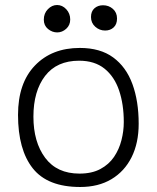

<svg xmlns="http://www.w3.org/2000/svg" viewBox="-20 -729 626 767"><path d="M300.5 18Q170 18 111 -56.5Q52 -131 52 -270Q52 -397 119.5 -467.2Q187 -537.5 299 -537.5Q380.5 -537.5 432.2 -499.5Q484 -461.5 509 -393.2Q534 -325 534 -234.5Q534 -158 505.8 -101.2Q477.5 -44.5 425.2 -13.2Q373 18 300.5 18ZM297.5 -35.5Q347 -35.5 381 -53.8Q415 -72 435.5 -102.2Q456 -132.5 465.2 -169Q474.5 -205.5 474.5 -241.5Q474.5 -312 455.8 -367.5Q437 -423 397.5 -454.8Q358 -486.5 296 -486.5Q207 -486.5 160.2 -425.8Q113.5 -365 113.5 -263Q113.5 -161.5 160.5 -98.5Q207.5 -35.5 297.5 -35.5ZM208.5 -599.5Q188.5 -599.5 171.8 -613.2Q155 -627 155 -650.5Q155 -675.5 171.2 -692.2Q187.5 -709 208 -709Q229 -709 244.8 -692Q260.5 -675 260.5 -651Q260.5 -628.5 244.5 -614Q228.5 -599.5 208.5 -599.5ZM400 -607Q377.5 -607 360.5 -622.2Q343.5 -637.5 343.5 -661Q343.5 -683.5 357.2 -695.8Q371 -708 391.5 -708Q414.5 -708 431 -693.5Q447.5 -679 447.5 -655Q447.5 -632 434 -619.5Q420.5 -607 400 -607Z"/></svg>

Font: Grandstander ExtraLight
Style: Regular
Weight: 200
Designer: Tyler Finck
Foundry: Etcetera Type Co
Version: Version 1.200; ttfautohint (v1.8.3)